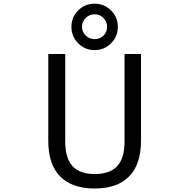

<svg xmlns="http://www.w3.org/2000/svg" viewBox="-20 -1031 1040 1062"><path d="M552.7 -834Q572.3 -854.5 572.3 -882.8Q572.3 -911.1 552.2 -931.6Q532.2 -952.1 503.4 -952.1Q474.6 -952.1 454.1 -931.6Q433.6 -911.1 433.6 -882.8Q433.6 -854.5 454.1 -834.5Q474.6 -814.5 503.4 -814.5Q532.2 -814.5 552.7 -834ZM593.8 -973.6Q631.8 -936.5 631.8 -882.8Q631.8 -829.1 594.2 -791.5Q556.6 -753.9 503.4 -753.9Q450.2 -753.9 412.6 -791.5Q375 -829.1 375 -882.8Q375 -936.5 412.6 -973.6Q450.2 -1010.7 503.4 -1010.7Q556.6 -1010.7 593.8 -973.6ZM247.1 -252V-732.4H340.8V-249Q340.8 -156.2 380.9 -112.3Q420.9 -68.4 504.4 -68.4Q587.9 -68.4 628.4 -112.3Q668.9 -156.2 668.9 -249V-732.4H759.8V-252Q759.8 -121.1 693.8 -54.7Q627.9 11.7 503.4 11.7Q378.9 11.7 313 -54.7Q247.1 -121.1 247.1 -252Z"/></svg>

Font: GenEi Gothic M Regular
Style: Regular
Weight: 400
Designer: o_tamon (Modified); [Source Han Sans]
Ryoko NISHIZUKA  (kana & ideographs); Paul D. Hunt (Latin, Greek & Cyrillic); Wenl
Version: Version 1.1a;Original Version 1.004